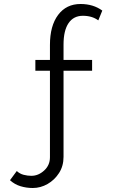

<svg xmlns="http://www.w3.org/2000/svg" viewBox="-20 -760 566 961"><path d="M144 181Q112 181 82.5 172Q53 163 30 142L64 96Q79 110 98.5 115Q118 120 137 120Q172 120 201 93.5Q230 67 230 27V-406H157V-460H230V-535Q230 -631 271 -685.5Q312 -740 383 -740Q447 -740 492 -707L472 -658Q441 -681 395 -681Q348 -681 323 -644Q298 -607 298 -537V-460H441V-406H298V25Q298 71 275.5 106Q253 141 218 161Q183 181 144 181Z"/></svg>

Font: Raleway
Style: Regular
Weight: 400
Designer: Matt McInerney, Pablo Impallari, Rodrigo Fuenzalida
Foundry: Matt McInerney, Pablo Impallari, Rodrigo Fuenzalida
Version: Version 4.101;RELEASE